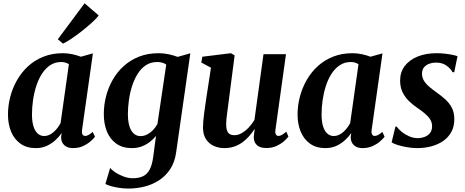

<svg xmlns="http://www.w3.org/2000/svg" viewBox="-20 -872 2773 1144"><path d="M469 -99Q466.5 -78 472 -70Q477.5 -62 487.5 -62Q496 -62 506.8 -67.5Q517.5 -73 532.5 -86L546 -57.5Q539 -47.5 521 -31.2Q503 -15 476 -2.2Q449 10.5 414.5 10.5Q382 10.5 363.2 -6.8Q344.5 -24 344 -55L347.5 -79.5Q332.5 -57.5 310.2 -37Q288 -16.5 259 -3Q230 10.5 193.5 10.5Q139.5 10.5 102.5 -15.5Q65.5 -41.5 46.5 -86.8Q27.5 -132 27.5 -189.5Q27.5 -243.5 41.5 -296.5Q55.5 -349.5 82.5 -396.2Q109.5 -443 149 -478.8Q188.5 -514.5 240.2 -534.8Q292 -555 355 -555Q382.5 -555 411.5 -548.8Q440.5 -542.5 462 -534L533.5 -554ZM390.5 -489.5Q381.5 -495.5 370 -499Q358.5 -502.5 344.5 -502.5Q307.5 -502.5 279 -483.5Q250.5 -464.5 229.8 -432.2Q209 -400 196 -359.2Q183 -318.5 176.8 -275Q170.5 -231.5 170.5 -190Q170.5 -147 179.8 -118.2Q189 -89.5 205.5 -75.5Q222 -61.5 243.5 -61.5Q258.5 -61.5 272.5 -67.8Q286.5 -74 299.2 -85Q312 -96 322.5 -109.8Q333 -123.5 341 -138.5ZM324.5 -638 484 -852.5 568 -780Q560 -768.5 541.8 -750.8Q523.5 -733 499.2 -712.5Q475 -692 448.8 -672.2Q422.5 -652.5 398 -636.5Q373.5 -620.5 355.5 -612Z M1030 32.5Q1022 94 994 136Q966 178 925.8 203.5Q885.5 229 839 240.2Q792.5 251.5 746 251.5Q718.5 251.5 691.5 247.5Q664.5 243.5 642.2 237.2Q620 231 608 224L636.5 128Q645 140.5 666.5 154.8Q688 169 716 179.5Q744 190 771.5 190Q807 190 831.8 178.2Q856.5 166.5 871.2 139.2Q886 112 892.5 65.5L909.5 -62Q894.5 -43.5 873.5 -27Q852.5 -10.5 825.5 0Q798.5 10.5 766 10.5Q711 10.5 673.8 -15.5Q636.5 -41.5 617.5 -87.2Q598.5 -133 598.5 -192.5Q598.5 -246 612 -298.5Q625.5 -351 652 -397.2Q678.5 -443.5 718 -479Q757.5 -514.5 809.2 -534.8Q861 -555 925.5 -555Q956.5 -555 987 -548.2Q1017.5 -541.5 1038.5 -533L1114 -554.5ZM970.5 -487Q961 -494.5 947 -498.5Q933 -502.5 916.5 -502.5Q877.5 -502.5 848.5 -483Q819.5 -463.5 799.2 -430.5Q779 -397.5 766.2 -356.8Q753.5 -316 747.8 -273.2Q742 -230.5 742 -191.5Q742 -159 747.2 -134.8Q752.5 -110.5 762.5 -94Q772.5 -77.5 786.5 -69.2Q800.5 -61 817.5 -61Q838.5 -61 858 -71.5Q877.5 -82 893 -98.5Q908.5 -115 918 -133Z M1317 10.5Q1284.5 10.5 1255.8 -1.8Q1227 -14 1208.5 -40.8Q1190 -67.5 1189.5 -111Q1189.5 -128 1191.2 -149.2Q1193 -170.5 1196 -194Q1199 -217.5 1202.5 -241.2Q1206 -265 1209 -286L1237 -468.5L1179.5 -499.5L1185.5 -534L1356 -555L1378 -542L1345 -287Q1342.5 -266.5 1339.5 -244.2Q1336.5 -222 1333.8 -201Q1331 -180 1329.2 -162.5Q1327.5 -145 1327.5 -133.5Q1327.5 -109 1332.8 -94.2Q1338 -79.5 1349 -73Q1360 -66.5 1377 -66.5Q1399.5 -66.5 1421.5 -79.5Q1443.5 -92.5 1462.8 -113.2Q1482 -134 1496 -157L1550 -549H1684L1621 -97.5Q1618.5 -79 1624 -70.5Q1629.5 -62 1639 -62Q1648 -62 1658.5 -67.5Q1669 -73 1685.5 -87.5L1698.5 -58.5Q1691.5 -48 1673.5 -31.8Q1655.5 -15.5 1628.5 -2.8Q1601.5 10 1567.5 10Q1530.5 10 1512.5 -5.8Q1494.5 -21.5 1492.5 -47.5Q1492 -50.5 1492.2 -56.8Q1492.5 -63 1493.5 -70.8Q1494.5 -78.5 1495.5 -86.5Q1496.5 -94.5 1497.5 -101.5L1496 -102Q1482.5 -81.5 1465 -61.2Q1447.5 -41 1425.5 -24.8Q1403.5 -8.5 1376.5 1Q1349.5 10.5 1317 10.5Z M2194.5 -99Q2192 -78 2197.5 -70Q2203 -62 2213 -62Q2221.5 -62 2232.2 -67.5Q2243 -73 2258 -86L2271.5 -57.5Q2264.5 -47.5 2246.5 -31.2Q2228.5 -15 2201.5 -2.2Q2174.5 10.5 2140 10.5Q2107.5 10.5 2088.8 -6.8Q2070 -24 2069.5 -55L2073 -79.5Q2058 -57.5 2035.8 -37Q2013.5 -16.5 1984.5 -3Q1955.5 10.5 1919 10.5Q1865 10.5 1828 -15.5Q1791 -41.5 1772 -86.8Q1753 -132 1753 -189.5Q1753 -243.5 1767 -296.5Q1781 -349.5 1808 -396.2Q1835 -443 1874.5 -478.8Q1914 -514.5 1965.8 -534.8Q2017.5 -555 2080.5 -555Q2108 -555 2137 -548.8Q2166 -542.5 2187.5 -534L2259 -554ZM2116 -489.5Q2107 -495.5 2095.5 -499Q2084 -502.5 2070 -502.5Q2033 -502.5 2004.5 -483.5Q1976 -464.5 1955.2 -432.2Q1934.5 -400 1921.5 -359.2Q1908.5 -318.5 1902.2 -275Q1896 -231.5 1896 -190Q1896 -147 1905.2 -118.2Q1914.5 -89.5 1931 -75.5Q1947.5 -61.5 1969 -61.5Q1984 -61.5 1998 -67.8Q2012 -74 2024.8 -85Q2037.5 -96 2048 -109.8Q2058.5 -123.5 2066.5 -138.5Z M2686.5 -442H2676Q2667.5 -460.5 2642 -479.8Q2616.5 -499 2579.5 -499Q2556.5 -499 2537.2 -492Q2518 -485 2506.5 -470.8Q2495 -456.5 2494.5 -434.5Q2494 -412 2504.8 -393.2Q2515.5 -374.5 2535.2 -357.2Q2555 -340 2581 -321.5Q2609.5 -301.5 2633.5 -279.8Q2657.5 -258 2672.2 -229.8Q2687 -201.5 2687 -161.5Q2687 -119 2669.8 -86.8Q2652.5 -54.5 2622 -33Q2591.5 -11.5 2551.5 -0.5Q2511.5 10.5 2466 10.5Q2436.5 10.5 2404.8 5Q2373 -0.5 2348 -8.5Q2323 -16.5 2313.5 -24.5L2336 -117.5H2344Q2354 -102.5 2373.2 -86.8Q2392.5 -71 2417.5 -60Q2442.5 -49 2468.5 -49Q2490 -49 2509.8 -56.2Q2529.5 -63.5 2542 -79.2Q2554.5 -95 2554.5 -119.5Q2554.5 -142.5 2542.8 -161Q2531 -179.5 2510.5 -196.5Q2490 -213.5 2463.5 -231.5Q2440.5 -247 2417.5 -269Q2394.5 -291 2379.2 -321.2Q2364 -351.5 2364 -392.5Q2364 -442 2391.5 -478.5Q2419 -515 2468.2 -535Q2517.5 -555 2581.5 -555Q2607 -555 2632.8 -552Q2658.5 -549 2678.2 -544.8Q2698 -540.5 2706 -537Z"/></svg>

Font: Merriweather 48pt
Style: Bold Italic
Weight: 700
Italic angle: -7.8°
Version: Version 2.101